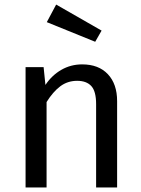

<svg xmlns="http://www.w3.org/2000/svg" viewBox="-20 -821 619 841"><path d="M493 -378V0H401V-365Q401 -421 380 -444Q359 -467 318 -467Q276 -467 244 -443Q212 -419 184 -374V0H92V-527H171L179 -449Q207 -491 248.5 -515Q290 -539 340 -539Q412 -539 452.5 -496Q493 -453 493 -378ZM425 -687 397 -638 185 -724 226 -801Z"/></svg>

Font: FiraGOUPP
Style: Medium
Weight: 400
Designer: bBox Type
Foundry: bBox Type GmbH
Version: Version 1.001